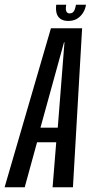

<svg xmlns="http://www.w3.org/2000/svg" viewBox="-56 -796 397 816"><path d="M-36.5 0H49L101.5 -191.5H183L167.5 0H254L293 -676H160.5ZM116 -253.5 216 -616H218L189.5 -253.5ZM234 -707Q256 -707 271.2 -716.2Q286.5 -725.5 296.5 -741Q306.5 -756.5 309.5 -776H267Q264.5 -763.5 261.5 -755.2Q258.5 -747 253.2 -743Q248 -739 239.5 -739Q233 -739 229 -743Q225 -747 224 -755Q223 -763 225.5 -776H183Q180.5 -756.5 184.2 -741Q188 -725.5 200.5 -716.2Q213 -707 234 -707Z"/></svg>

Font: Anybody ExtraCondensed
Style: Italic
Weight: 400
Width: 2
Italic angle: -10°
Version: Version 1.113;gftools[0.9.25]